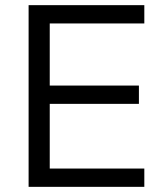

<svg xmlns="http://www.w3.org/2000/svg" viewBox="-20 -725 636 745"><path d="M91 0V-705H540V-634H173V-393H519V-322H173V-71H540V0Z"/></svg>

Font: Nunito Sans 11pt
Style: Regular
Weight: 400
Version: Version 3.101;gftools[0.9.27]